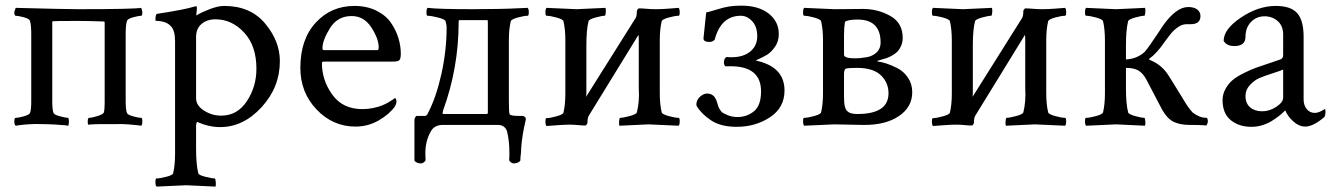

<svg xmlns="http://www.w3.org/2000/svg" viewBox="-20 -447 4769 687"><path d="M260.7 -414.1Q455.1 -414.1 485.4 -418.9Q489.3 -407.2 489.3 -404.3Q489.3 -390.6 485.4 -390.6Q476.6 -390.6 457 -385.3Q437.5 -379.9 434.6 -373Q429.7 -360.4 429.7 -324.2V-84Q429.7 -52.7 434.6 -42Q437.5 -36.1 456.1 -30.8Q474.6 -25.4 485.4 -25.4Q489.3 -25.4 489.3 -11.7Q489.3 -1 485.4 2.9Q480.5 2 471.7 1Q462.9 0 438.5 -2Q414.1 -3.9 392.6 -2.9Q379.9 -2.9 366.2 -2.9Q352.5 -2.9 339.8 -2.9Q327.1 -2.9 317.4 -2.4Q307.6 -2 301.8 -1.5Q295.9 -1 295.9 0Q293.9 -3.9 293.9 -11.7Q293.9 -25.4 298.8 -25.4Q307.6 -25.4 327.1 -31.2Q346.7 -37.1 350.6 -43V-42Q354.5 -49.8 354.5 -83V-366.2Q354.5 -370.1 351.6 -370.1Q294.9 -372.1 260.7 -372.1Q175.8 -372.1 169.9 -371.1Q167 -371.1 167 -367.2V-84Q167 -52.7 171.9 -42Q174.8 -36.1 194.8 -30.8Q214.8 -25.4 224.6 -25.4Q226.6 -17.6 226.6 -11.7Q226.6 -4.9 224.6 2.9Q219.7 2 210.4 1Q201.2 0 175.8 -1.5Q150.4 -2.9 128.9 -2.9Q107.4 -3.9 84.5 -2.4Q61.5 -1 48.8 1L36.1 2.9Q31.2 -2 31.2 -11.7Q31.2 -25.4 36.1 -25.4Q45.9 -25.4 64.9 -30.8Q84 -36.1 86.9 -42Q91.8 -50.8 91.8 -84V-324.2Q91.8 -360.4 86.9 -373Q85 -379.9 64.9 -385.3Q44.9 -390.6 36.1 -390.6Q31.2 -390.6 31.2 -404.3L36.1 -418.9Q212.9 -414.1 260.7 -414.1Z M782.2 -425.8Q876 -425.8 928.7 -362.8Q981.4 -299.8 981.4 -228.5Q981.4 -134.8 916 -63.5Q850.6 7.8 767.6 7.8Q727.5 7.8 685.5 -10.7Q681.6 -5.9 681.6 2V85.9Q681.6 141.6 689.5 172.9Q691.4 179.7 714.8 185.5Q738.3 191.4 748 191.4Q751 191.4 752 204.1Q752.9 216.8 751 220.7Q653.3 215.8 646.5 215.8Q640.6 215.8 540 220.7Q536.1 216.8 536.1 204.1Q536.1 191.4 540 191.4Q552.7 191.4 575.2 185.5Q597.7 179.7 599.6 172.9Q606.4 143.6 606.4 103.5V-298.8Q606.4 -336.9 592.8 -351.6Q583 -363.3 568.8 -367.7Q554.7 -372.1 545.4 -372.1Q536.1 -372.1 536.1 -374Q536.1 -396.5 542 -397.5Q638.7 -412.1 676.8 -423.8Q677.7 -423.8 679.7 -424.3Q681.6 -424.8 681.6 -424.8Q684.6 -424.8 684.6 -418.9Q684.6 -413.1 683.6 -405.3Q682.6 -397.5 682.6 -396.5V-391.6Q697.3 -401.4 728.5 -413.6Q759.8 -425.8 782.2 -425.8ZM751 -377.9Q720.7 -377.9 701.2 -361.3Q681.6 -344.7 681.6 -314.5V-95.7Q681.6 -69.3 710 -51.3Q738.3 -33.2 771.5 -33.2Q829.1 -33.2 863.3 -85Q897.5 -136.7 897.5 -201.2Q897.5 -283.2 853.5 -330.6Q809.6 -377.9 751 -377.9Z M1238.3 -389.6Q1187.5 -389.6 1160.6 -346.2Q1133.8 -302.7 1133.8 -274.4Q1133.8 -267.6 1139.6 -267.6H1330.1Q1335 -267.6 1335 -277.3Q1335 -308.6 1308.6 -349.1Q1282.2 -389.6 1238.3 -389.6ZM1248 -425.8Q1293 -425.8 1327.1 -408.7Q1361.3 -391.6 1379.4 -364.7Q1397.5 -337.9 1405.8 -310.1Q1414.1 -282.2 1414.1 -254.9Q1414.1 -235.4 1408.2 -231Q1402.3 -226.6 1385.7 -226.6H1139.6Q1131.8 -226.6 1131.8 -221.7Q1131.8 -160.2 1168.9 -108.4Q1206.1 -56.6 1276.4 -56.6Q1296.9 -56.6 1315.4 -60.5Q1334 -64.5 1347.2 -69.8Q1360.4 -75.2 1369.6 -80.6Q1378.9 -85.9 1385.7 -90.8L1392.6 -95.7Q1398.4 -95.7 1398.4 -83Q1398.4 -75.2 1392.6 -65.4Q1373 -38.1 1335 -16.1Q1296.9 5.9 1252 5.9Q1170.9 5.9 1112.8 -55.2Q1054.7 -116.2 1054.7 -204.1Q1054.7 -306.6 1109.9 -366.2Q1165 -425.8 1248 -425.8Z M1723.6 -375H1623Q1621.1 -375 1621.1 -368.2Q1621.1 -204.1 1565.4 -51.8Q1563.5 -43.9 1563.5 -42Q1563.5 -39.1 1568.4 -39.1H1720.7Q1725.6 -39.1 1725.6 -43.9V-368.2Q1725.6 -375 1723.6 -375ZM1671.9 -414.1Q1685.5 -414.1 1716.3 -414.6Q1747.1 -415 1760.7 -415Q1788.1 -415 1868.2 -418.9Q1872.1 -415 1872.1 -402.8Q1872.1 -390.6 1868.2 -390.6Q1855.5 -390.6 1832.5 -384.3Q1809.6 -377.9 1807.6 -371.1Q1800.8 -342.8 1800.8 -302.7V-85.9Q1800.8 -41 1803.7 -38.1Q1806.6 -32.2 1838.9 -32.2H1852.5Q1861.3 -27.3 1861.3 -23.4V-18.6Q1847.7 38.1 1844.7 85Q1844.7 97.7 1843.8 102.5Q1841.8 118.2 1841.8 127.9Q1834 137.7 1817.4 137.7Q1813.5 137.7 1808.1 133.8Q1802.7 129.9 1801.8 125Q1802.7 117.2 1802.7 99.6Q1802.7 56.6 1793.9 21.5Q1785.2 0 1761.7 0H1564.5Q1535.2 0 1522.5 21.5Q1502 56.6 1502 99.6Q1502 117.2 1502.9 125Q1502 129.9 1496.6 133.8Q1491.2 137.7 1487.3 137.7Q1470.7 137.7 1462.9 127.9V-16.6Q1462.9 -25.4 1469.7 -32.2H1500Q1507.8 -32.2 1511.7 -43Q1541 -99.6 1559.6 -183.1Q1578.1 -266.6 1578.1 -349.6Q1578.1 -357.4 1574.2 -371.1Q1572.3 -377.9 1547.4 -384.3Q1522.5 -390.6 1509.8 -390.6Q1505.9 -390.6 1505.9 -402.8Q1505.9 -415 1509.8 -418.9Q1549.8 -414.1 1671.9 -414.1Z M2077.1 -100.6 2253.9 -381.8Q2258.8 -388.7 2258.8 -407.2Q2258.8 -411.1 2264.6 -417Q2279.3 -417 2287.1 -416Q2308.6 -414.1 2326.2 -414.1Q2348.6 -414.1 2371.1 -416Q2393.6 -418 2408.2 -418.9Q2412.1 -415 2412.1 -402.8Q2412.1 -390.6 2408.2 -390.6Q2395.5 -390.6 2372.6 -384.3Q2349.6 -377.9 2347.7 -371.1Q2340.8 -342.8 2340.8 -302.7V-113.3Q2340.8 -73.2 2347.7 -44.9Q2349.6 -38.1 2372.6 -31.7Q2395.5 -25.4 2408.2 -25.4Q2412.1 -25.4 2412.1 -13.2Q2412.1 -1 2408.2 2.9Q2308.6 -2 2299.8 -2Q2293.9 -2 2196.3 2.9Q2194.3 -2 2195.3 -13.7Q2196.3 -25.4 2199.2 -25.4Q2209 -25.4 2232.9 -31.7Q2256.8 -38.1 2258.8 -44.9Q2268.6 -83 2265.6 -131.8V-306.6Q2265.6 -316.4 2264.6 -322.3L2086.9 -33.2Q2082 -25.4 2082 -7.8Q2082 -3.9 2076.2 2Q2061.5 2 2053.7 1Q2032.2 -1 2021.5 -1Q1999 -1 1974.1 1Q1949.2 2.9 1935.5 3.9Q1931.6 0 1931.6 -12.2Q1931.6 -24.4 1935.5 -24.4Q1948.2 -24.4 1971.2 -30.8Q1994.1 -37.1 1996.1 -43.9Q2002.9 -72.3 2002.9 -112.3V-302.7Q2002.9 -342.8 1996.1 -371.1Q1994.1 -377.9 1971.2 -384.3Q1948.2 -390.6 1935.5 -390.6Q1931.6 -390.6 1931.6 -402.8Q1931.6 -415 1935.5 -418.9Q2035.2 -414.1 2043 -414.1Q2048.8 -414.1 2146.5 -418.9Q2148.4 -414.1 2147.5 -402.3Q2146.5 -390.6 2143.6 -390.6Q2133.8 -390.6 2110.8 -384.3Q2087.9 -377.9 2085.9 -371.1Q2078.1 -340.8 2078.1 -284.2V-116.2Q2078.1 -106.4 2077.1 -100.6Z M2497.1 -309.6Q2497.1 -309.6 2506.8 -402.3Q2520.5 -405.3 2545.4 -413.1Q2570.3 -420.9 2588.4 -423.8Q2606.4 -426.8 2632.8 -426.8Q2694.3 -426.8 2730.5 -398.4Q2766.6 -370.1 2766.6 -325.2Q2766.6 -298.8 2752.9 -279.3Q2739.3 -259.8 2723.6 -250.5Q2708 -241.2 2683.6 -230.5Q2787.1 -209 2787.1 -123Q2787.1 -61.5 2734.9 -27.3Q2682.6 6.8 2616.2 6.8Q2558.6 6.8 2523.9 -16.6Q2489.3 -40 2473.6 -66.4Q2471.7 -69.3 2471.7 -73.2Q2471.7 -88.9 2484.4 -100.6Q2497.1 -112.3 2510.7 -112.3Q2537.1 -112.3 2545.9 -80.1Q2549.8 -64.5 2555.7 -55.2Q2561.5 -45.9 2566.9 -43Q2572.3 -40 2581.1 -36.1Q2596.7 -28.3 2619.1 -28.3Q2652.3 -28.3 2677.7 -48.8Q2703.1 -69.3 2703.1 -120.1Q2703.1 -210 2593.8 -210H2575.2Q2570.3 -214.8 2570.3 -223.6Q2570.3 -238.3 2580.1 -243.2Q2585 -242.2 2597.7 -242.2Q2639.6 -242.2 2664.6 -262.7Q2689.5 -283.2 2689.5 -317.4Q2689.5 -351.6 2671.4 -371.1Q2653.3 -390.6 2630.9 -390.6Q2559.6 -390.6 2537.1 -304.7Q2529.3 -296.9 2518.6 -296.9Q2497.1 -296.9 2497.1 -309.6Z M3046.9 -204.1Q3012.7 -204.1 3005.9 -201.2Q3000 -197.3 3000 -181.6V-99.6Q3000 -55.7 3013.7 -47.9Q3022.5 -39.1 3047.9 -39.1Q3159.2 -39.1 3159.2 -113.3Q3159.2 -151.4 3131.8 -177.7Q3104.5 -204.1 3046.9 -204.1ZM3048.8 -377Q3019.5 -377 3006.8 -371.1Q3003.9 -370.1 3002.9 -366.2Q3000 -349.6 3000 -320.3V-251Q3000 -238.3 3040 -238.3Q3056.6 -238.3 3073.2 -241.2Q3097.7 -243.2 3114.3 -257.3Q3130.9 -271.5 3130.9 -294.9Q3130.9 -377 3048.8 -377ZM2924.8 -113.3V-302.7Q2924.8 -342.8 2918 -371.1Q2916 -377.9 2893.1 -384.3Q2870.1 -390.6 2857.4 -390.6Q2853.5 -390.6 2853.5 -402.8Q2853.5 -415 2857.4 -418.9Q2960 -414.1 2964.8 -414.1Q2999 -414.1 3024.4 -414.6Q3049.8 -415 3067.4 -415Q3121.1 -415 3165.5 -390.1Q3210 -365.2 3210 -311.5Q3210 -295.9 3204.1 -282.7Q3198.2 -269.5 3190.4 -261.7Q3182.6 -253.9 3170.9 -247.6Q3159.2 -241.2 3151.4 -238.8Q3143.6 -236.3 3132.8 -233.4L3123 -230.5Q3118.2 -228.5 3118.2 -227.5Q3132.8 -225.6 3150.4 -220.2Q3168 -214.8 3190.9 -203.1Q3213.9 -191.4 3229 -168.9Q3244.1 -146.5 3244.1 -117.2Q3244.1 -63.5 3195.8 -31.2Q3147.5 1 3068.4 0L2964.8 -2Q2960 -2 2857.4 2.9Q2853.5 -1 2853.5 -13.2Q2853.5 -25.4 2857.4 -25.4Q2870.1 -25.4 2893.1 -31.7Q2916 -38.1 2918 -44.9Q2924.8 -73.2 2924.8 -113.3Z M3460 -100.6 3636.7 -381.8Q3641.6 -388.7 3641.6 -407.2Q3641.6 -411.1 3647.5 -417Q3662.1 -417 3669.9 -416Q3691.4 -414.1 3709 -414.1Q3731.4 -414.1 3753.9 -416Q3776.4 -418 3791 -418.9Q3794.9 -415 3794.9 -402.8Q3794.9 -390.6 3791 -390.6Q3778.3 -390.6 3755.4 -384.3Q3732.4 -377.9 3730.5 -371.1Q3723.6 -342.8 3723.6 -302.7V-113.3Q3723.6 -73.2 3730.5 -44.9Q3732.4 -38.1 3755.4 -31.7Q3778.3 -25.4 3791 -25.4Q3794.9 -25.4 3794.9 -13.2Q3794.9 -1 3791 2.9Q3691.4 -2 3682.6 -2Q3676.8 -2 3579.1 2.9Q3577.1 -2 3578.1 -13.7Q3579.1 -25.4 3582 -25.4Q3591.8 -25.4 3615.7 -31.7Q3639.6 -38.1 3641.6 -44.9Q3651.4 -83 3648.4 -131.8V-306.6Q3648.4 -316.4 3647.5 -322.3L3469.7 -33.2Q3464.8 -25.4 3464.8 -7.8Q3464.8 -3.9 3459 2Q3444.3 2 3436.5 1Q3415 -1 3404.3 -1Q3381.8 -1 3356.9 1Q3332 2.9 3318.4 3.9Q3314.5 0 3314.5 -12.2Q3314.5 -24.4 3318.4 -24.4Q3331.1 -24.4 3354 -30.8Q3377 -37.1 3378.9 -43.9Q3385.7 -72.3 3385.7 -112.3V-302.7Q3385.7 -342.8 3378.9 -371.1Q3377 -377.9 3354 -384.3Q3331.1 -390.6 3318.4 -390.6Q3314.5 -390.6 3314.5 -402.8Q3314.5 -415 3318.4 -418.9Q3418 -414.1 3425.8 -414.1Q3431.6 -414.1 3529.3 -418.9Q3531.2 -414.1 3530.3 -402.3Q3529.3 -390.6 3526.4 -390.6Q3516.6 -390.6 3493.7 -384.3Q3470.7 -377.9 3468.8 -371.1Q3460.9 -340.8 3460.9 -284.2V-116.2Q3460.9 -106.4 3460 -100.6Z M3933.6 -113.3V-302.7Q3933.6 -342.8 3926.8 -371.1Q3924.8 -377.9 3901.9 -384.3Q3878.9 -390.6 3866.2 -390.6Q3862.3 -390.6 3862.3 -402.8Q3862.3 -415 3866.2 -418.9Q3966.8 -414.1 3973.6 -414.1Q3979.5 -414.1 4077.1 -418.9Q4079.1 -414.1 4078.1 -402.3Q4077.1 -390.6 4074.2 -390.6Q4064.5 -390.6 4041.5 -384.3Q4018.6 -377.9 4016.6 -371.1Q4008.8 -340.8 4008.8 -284.2V-234.4Q4048.8 -236.3 4076.2 -261.7Q4089.8 -277.3 4126 -332L4140.6 -354.5Q4188.5 -421.9 4231.4 -421.9Q4252 -421.9 4263.7 -413.1Q4275.4 -404.3 4275.4 -389.6Q4275.4 -360.4 4240.2 -360.4H4225.6Q4210 -360.4 4195.3 -350.1Q4180.7 -339.8 4172.9 -330.6Q4165 -321.3 4148.4 -298.8Q4120.1 -256.8 4091.8 -236.3V-233.4Q4130.9 -218.8 4155.3 -185.5Q4159.2 -180.7 4182.6 -142.6L4210.9 -96.7Q4232.4 -59.6 4248 -43.9Q4272.5 -25.4 4296.9 -25.4Q4301.8 -25.4 4301.8 -10.7Q4301.8 -7.8 4296.9 2Q4294.9 2 4290.5 1.5Q4286.1 1 4283.2 1Q4269.5 0 4236.3 0Q4204.1 0 4181.2 -10.3Q4158.2 -20.5 4138.7 -53.7L4082 -162.1Q4069.3 -185.5 4053.2 -194.8Q4037.1 -204.1 4008.8 -204.1V-131.8Q4008.8 -75.2 4016.6 -44.9Q4018.6 -38.1 4041.5 -31.7Q4064.5 -25.4 4074.2 -25.4Q4077.1 -25.4 4078.1 -13.7Q4079.1 -2 4077.1 2.9Q3979.5 -2 3973.6 -2Q3966.8 -2 3866.2 2.9Q3862.3 -1 3862.3 -13.2Q3862.3 -25.4 3866.2 -25.4Q3878.9 -25.4 3901.9 -31.7Q3924.8 -38.1 3926.8 -44.9Q3933.6 -73.2 3933.6 -113.3Z M4571.3 -97.7V-198.2Q4563.5 -194.3 4533.2 -184.6Q4502.9 -174.8 4485.8 -167.5Q4468.8 -160.2 4452.6 -143.1Q4436.5 -126 4436.5 -103.5Q4436.5 -77.1 4453.1 -63Q4469.7 -48.8 4496.1 -48.8Q4522.5 -48.8 4546.9 -64.9Q4571.3 -81.1 4571.3 -97.7ZM4544.9 -425.8Q4598.6 -425.8 4621.6 -399.9Q4644.5 -374 4644.5 -315.4V-90.8Q4644.5 -70.3 4655.8 -56.6Q4667 -43 4684.6 -43Q4699.2 -43 4719.7 -56.6Q4722.7 -56.6 4722.7 -48.8Q4722.7 -35.2 4718.8 -28.3Q4678.7 5.9 4650.4 5.9Q4627.9 5.9 4607.4 -12.7Q4586.9 -31.2 4579.1 -51.8Q4578.1 -51.8 4571.8 -45.4Q4565.4 -39.1 4554.7 -30.8Q4543.9 -22.5 4529.8 -13.7Q4515.6 -4.9 4496.6 1Q4477.5 6.8 4458 6.8Q4413.1 6.8 4383.8 -17.1Q4354.5 -41 4354.5 -88.9Q4354.5 -110.4 4365.2 -129.4Q4376 -148.4 4390.6 -160.6Q4405.3 -172.9 4430.7 -185.5Q4456.1 -198.2 4474.1 -204.6Q4492.2 -210.9 4521.5 -220.7Q4550.8 -230.5 4561.5 -234.4Q4571.3 -238.3 4571.3 -250V-323.2Q4571.3 -354.5 4551.8 -371.6Q4532.2 -388.7 4504.9 -388.7Q4475.6 -388.7 4456.1 -368.2Q4436.5 -347.7 4436.5 -315.4Q4436.5 -282.2 4396.5 -282.2Q4369.1 -282.2 4358.4 -300.8Q4358.4 -342.8 4420.4 -384.3Q4482.4 -425.8 4544.9 -425.8Z"/></svg>

Font: Crimson Text
Style: Roman
Weight: 400
Version: Version 0.13